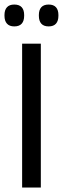

<svg xmlns="http://www.w3.org/2000/svg" viewBox="-22 -833 280 853"><path d="M159.4 0H76.3V-639H159.4ZM41.4 -715.7Q19.8 -715.7 8.9 -728Q-2.1 -740.2 -2.1 -762.9V-766.3Q-2.1 -788.7 8.9 -800.7Q19.8 -812.8 41.4 -812.8Q63.8 -812.8 74.6 -800.7Q85.3 -788.7 85.3 -766.3V-762.9Q85.3 -740.2 74.6 -728Q63.8 -715.7 41.4 -715.7ZM194.2 -715.7Q172.2 -715.7 161.4 -728Q150.7 -740.2 150.7 -762.9V-766.3Q150.7 -788.7 161.4 -800.7Q172.2 -812.8 194.2 -812.8Q216 -812.8 226.8 -800.7Q237.5 -788.7 237.5 -766.3V-762.9Q237.5 -740.2 226.8 -728Q216 -715.7 194.2 -715.7Z"/></svg>

Font: Anek Latin Medium
Style: Regular
Weight: 500
Designer: Yesha Goshar
Foundry: Ek Type
Version: Version 1.003